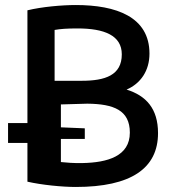

<svg xmlns="http://www.w3.org/2000/svg" viewBox="-20 -728 691 763"><path d="M281 15C227 15 146 7 89 -6V-160H12V-239H89V-687C146 -701 227 -708 281 -708C442 -708 574 -661 574 -515C574 -447 539 -396 483 -372C560 -348 608 -297 608 -199C608 -59 501 15 281 15ZM327 -316 222 -313V-222L317 -218V-176H222V-84C240 -82 276 -79 308 -80C407 -82 496 -107 496 -201C496 -290 432 -315 327 -316ZM197 -609V-407H305C398 -407 464 -429 464 -512C464 -587 395 -615 288 -615C245 -615 220 -613 197 -609Z"/></svg>

Font: Repo Medium
Style: Regular
Weight: 500
Designer: Stefan Peev
Foundry: Context Ltd
Version: Version 1.502